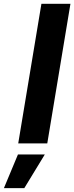

<svg xmlns="http://www.w3.org/2000/svg" viewBox="-80 -747 387 1000"><path d="M286.9 -727.3H135.7L14.9 0H166.2ZM-59.7 233H46.5L153.4 57.5H13.5Z"/></svg>

Font: Magic Ui Pro
Style: Bold Italic
Weight: 700
Italic angle: -9.39999°
Designer: Stefan Endress, Andreas Faust
Version: Version 1.000;FEAKit 1.0